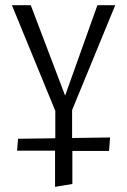

<svg xmlns="http://www.w3.org/2000/svg" viewBox="-20 -434 491 743"><path d="M259 -8V100L406 98L402 150H260V278L193 289V149H46L50 103L194 101V-5L26 -414H99L232 -64L357 -414H426Z"/></svg>

Font: EauTestInfant
Style: Regular
Weight: 400
Designer: Christian Thalmann (Catharsis Fonts)
Version: Version 0.001;PS 000.001;hotconv 1.0.88;makeotf.lib2.5.64775